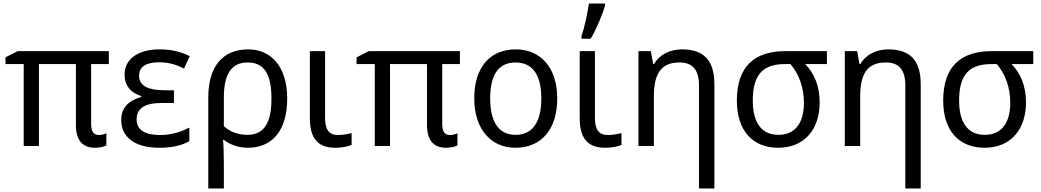

<svg xmlns="http://www.w3.org/2000/svg" viewBox="-20 -825 5881 1085"><path d="M538 -62C513 -62 495 -77 495 -124V-463H595V-536H80L11 -501V-463H114V0H200V-463H409V-118C409 -33 446 10 516 10C546 10 570 3 581 -3V-72C571 -67 556 -62 538 -62Z M963 -315H909C821 -315 766 -338 766 -397C766 -447 804 -473 879 -473C938 -473 978 -458 1020 -438L1052 -508C1002 -532 952 -546 880 -546C765 -546 684 -494 684 -404C684 -339 721 -300 778 -282V-277C717 -259 665 -226 665 -146C665 -57 733 10 880 10C957 10 1011 -5 1050 -27V-104C1009 -83 955 -62 885 -62C808 -62 752 -85 752 -151C752 -212 797 -243 893 -243H963Z M1603 -268C1603 -448 1512 -546 1383 -546C1245 -546 1157 -457 1157 -275V240H1245V98C1245 38 1243 -13 1240 -35H1245C1281 -6 1330 10 1381 10C1518 10 1603 -87 1603 -268ZM1379 -472C1474 -472 1514 -405 1514 -268C1514 -133 1474 -63 1378 -63C1328 -63 1280 -79 1245 -112V-274C1245 -406 1288 -472 1379 -472Z M1817 -536H1731V-157C1731 -26 1792 10 1876 10C1910 10 1948 3 1967 -6V-73C1950 -68 1916 -62 1889 -62C1839 -62 1817 -94 1817 -158Z M2522 -62C2497 -62 2479 -77 2479 -124V-463H2579V-536H2064L1995 -501V-463H2098V0H2184V-463H2393V-118C2393 -33 2430 10 2500 10C2530 10 2554 3 2565 -3V-72C2555 -67 2540 -62 2522 -62Z M3129 -269C3129 -446 3032 -546 2895 -546C2750 -546 2660 -446 2660 -269C2660 -91 2758 10 2892 10C3037 10 3129 -91 3129 -269ZM2750 -269C2750 -396 2793 -472 2893 -472C2994 -472 3039 -396 3039 -269C3039 -142 2994 -63 2894 -63C2794 -63 2750 -142 2750 -269Z M3266 -606H3318C3351 -662 3388 -750 3399 -794V-805H3308C3300 -751 3283 -669 3266 -620ZM3342 -536H3256V-157C3256 -26 3317 10 3401 10C3435 10 3473 3 3492 -6V-73C3475 -68 3441 -62 3414 -62C3364 -62 3342 -94 3342 -158Z M3834 -546C3770 -546 3708 -519 3676 -463H3671L3658 -536H3588V0H3675V-278C3675 -403 3711 -472 3820 -472C3896 -472 3930 -428 3930 -343V240H4017V-349C4017 -487 3954 -546 3834 -546Z M4612 -246C4612 -342 4579 -414 4530 -463H4653V-536H4419C4251 -536 4144 -457 4144 -256C4144 -83 4237 10 4377 10C4532 10 4612 -101 4612 -246ZM4234 -256C4234 -407 4294 -463 4418 -463H4447C4496 -405 4523 -330 4523 -244C4523 -139 4480 -63 4379 -63C4276 -63 4234 -143 4234 -256Z M5000 -546C4936 -546 4874 -519 4842 -463H4837L4824 -536H4754V0H4841V-278C4841 -403 4877 -472 4986 -472C5062 -472 5096 -428 5096 -343V240H5183V-349C5183 -487 5120 -546 5000 -546Z M5778 -246C5778 -342 5745 -414 5696 -463H5819V-536H5585C5417 -536 5310 -457 5310 -256C5310 -83 5403 10 5543 10C5698 10 5778 -101 5778 -246ZM5400 -256C5400 -407 5460 -463 5584 -463H5613C5662 -405 5689 -330 5689 -244C5689 -139 5646 -63 5545 -63C5442 -63 5400 -143 5400 -256Z"/></svg>

Font: Noto Sans Thai
Style: Regular
Weight: 400
Designer: Monotype Design Team
Foundry: Monotype Imaging Inc.
Version: Version 1.901